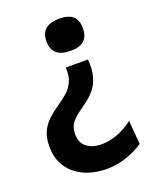

<svg xmlns="http://www.w3.org/2000/svg" viewBox="-131 -610 672 837"><g transform="rotate(-20 205.0 -191.5)"><path d="M304 -325Q308 -276 298 -243Q288 -210 269.5 -188.5Q251 -167 229 -151Q207 -135 186.5 -120Q166 -105 153 -86Q140 -67 140 -38Q140 3 166.5 23Q193 43 233 43Q257 43 282 37Q307 31 332.5 18.5Q358 6 381 -12L390 98Q365 115 336.5 127Q308 139 278.5 145.5Q249 152 219 152Q179 152 142 141Q105 130 77 108Q49 86 32.5 53Q16 20 16 -25Q16 -68 30 -96Q44 -124 66 -144Q88 -164 112.5 -180.5Q137 -197 158.5 -215.5Q180 -234 192 -260.5Q204 -287 201 -325ZM247 -535Q289 -535 309.5 -517Q330 -499 330 -461Q330 -423 309.5 -404.5Q289 -386 247 -386Q204 -386 182.5 -404.5Q161 -423 161 -461Q161 -535 247 -535Z"/></g></svg>

Font: Bricolage Grotesque 20pt SemiBold
Style: Regular
Weight: 600
Version: Version 1.001;gftools[0.9.33.dev8+g029e19f]